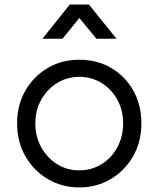

<svg xmlns="http://www.w3.org/2000/svg" viewBox="-20 -810 695 842"><path d="M55 -269Q55 -349 91 -412Q127 -475 188.5 -511.5Q250 -548 328 -548Q406 -548 467.5 -512Q529 -476 564.5 -413Q600 -350 600 -269Q600 -187 563 -123.5Q526 -60 464.5 -24Q403 12 328 12Q252 12 190 -24.5Q128 -61 91.5 -124.5Q55 -188 55 -269ZM520 -269Q520 -327 494.5 -373Q469 -419 425.5 -446Q382 -473 328 -473Q274 -473 230.5 -446Q187 -419 161 -373Q135 -327 135 -269Q135 -211 161 -164Q187 -117 230.5 -90Q274 -63 328 -63Q382 -63 425.5 -90Q469 -117 494.5 -164Q520 -211 520 -269ZM166 -640 286 -790H370L491 -640H403L328 -731L254 -640Z"/></svg>

Font: Kosmopol Plus Jakarta Sans
Style: Regular
Weight: 400
Designer: Gumpita Rahayu
Foundry: Tokotype
Version: Version 2.006